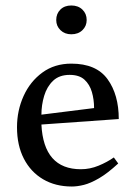

<svg xmlns="http://www.w3.org/2000/svg" viewBox="-20 -664 490 700"><path d="M413 -230 131 -210Q139 -47 275 -47Q308 -47 339.5 -60Q371 -73 395 -90L411 -68Q372 -32 341 -14Q310 4 286 10Q262 16 242 16Q182 16 137 -10.5Q92 -37 67 -85.5Q42 -134 42 -200Q42 -261 66 -314Q90 -367 134.5 -399.5Q179 -432 240 -432Q331 -432 372 -375.5Q413 -319 413 -230ZM234 -391Q196 -391 173.5 -369.5Q151 -348 141 -314.5Q131 -281 131 -246L323 -270Q323 -301 315 -328.5Q307 -356 288 -373.5Q269 -391 234 -391ZM185 -591Q185 -614 200 -629Q215 -644 240 -644Q265 -644 280.5 -629Q296 -614 296 -591Q296 -569 280.5 -554Q265 -539 240 -539Q216 -539 200.5 -554Q185 -569 185 -591Z"/></svg>

Font: Buenard
Style: Regular
Weight: 400
Version: Version 2.000